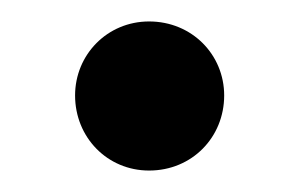

<svg xmlns="http://www.w3.org/2000/svg" viewBox="-20 -147 280 179"><path d="M119 -127C80 -127 50 -96 50 -58C50 -19 80 12 119 12C159 12 189 -19 189 -58C189 -96 159 -127 119 -127Z"/></svg>

Font: Fira Math
Style: Regular
Weight: 400
Designer: Xiangdong Zeng
Foundry: Xiangdong Zeng
Version: Version 0.3.4